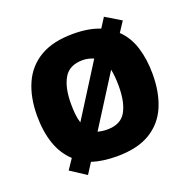

<svg xmlns="http://www.w3.org/2000/svg" viewBox="-140 -894 1077 1084"><g transform="rotate(-20 398.5 -351.5)"><path d="M745 -358Q745 -247 709.5 -164.5Q674 -82 597.5 -36Q521 10 398 10Q313 10 248 -11L207 53L113 -8L154 -69Q101 -118 76 -191.5Q51 -265 51 -359Q51 -470 88 -552.5Q125 -635 202 -680Q279 -725 399 -725Q494 -725 560 -698L597 -756L690 -700L650 -639Q700 -591 722.5 -519Q745 -447 745 -358ZM254 -358Q254 -324 257 -294.5Q260 -265 268 -241L465 -553Q451 -559 434 -563Q417 -567 399 -567Q320 -567 287 -511Q254 -455 254 -358ZM542 -358Q542 -419 533 -461L341 -158Q353 -155 367.5 -153Q382 -151 398 -151Q478 -151 510 -206Q542 -261 542 -358Z"/></g></svg>

Font: Noto Sans Telugu Black
Style: Regular
Weight: 900
Designer: Jelle Bosma - Monotype Design Team
Foundry: Monotype Imaging Inc.
Version: Version 2.005; ttfautohint (v1.8.4.7-5d5b)